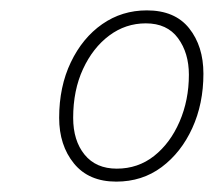

<svg xmlns="http://www.w3.org/2000/svg" viewBox="-20 -745 412 370"><path d="M204 -395Q151 -395 122.5 -430Q94 -465 94 -518Q94 -578 116.5 -625Q139 -672 177 -698.5Q215 -725 263 -725Q317 -725 344.5 -690.5Q372 -656 372 -603Q372 -545 350.5 -498Q329 -451 291.5 -423Q254 -395 204 -395ZM205 -420Q246 -420 277 -444.5Q308 -469 326 -510.5Q344 -552 344 -601Q344 -643 323 -671.5Q302 -700 261 -700Q222 -700 190.5 -676.5Q159 -653 140 -612Q121 -571 121 -518Q121 -474 143 -447Q165 -420 205 -420Z"/></svg>

Font: Noto Sans Thin
Style: Italic
Weight: 100
Italic angle: -12°
Designer: Monotype Design Team
Foundry: Monotype Imaging Inc.
Version: Version 2.013; ttfautohint (v1.8.4.7-5d5b)